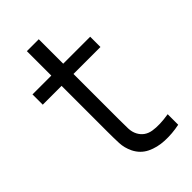

<svg xmlns="http://www.w3.org/2000/svg" viewBox="-216 -757 833 833"><g transform="rotate(-45 200.0 -341.0)"><path d="M364 0Q318.5 9.5 274.2 7.5Q230 5.5 195.2 -11.5Q160.5 -28.5 142.5 -64.5Q128 -94.5 126.8 -125.2Q125.5 -156 125.5 -195.5V-690H198.5V-198.5Q198.5 -164.5 199.2 -141.8Q200 -119 209.5 -101.5Q227.5 -68 266.8 -61.5Q306 -55 364 -64.5ZM10 -477V-540H364V-477Z"/></g></svg>

Font: Manrope ExtraLight
Style: Regular
Weight: 400
Version: Version 4.504